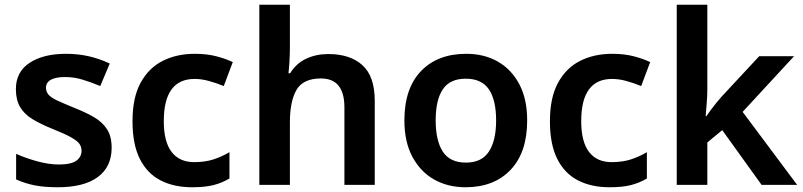

<svg xmlns="http://www.w3.org/2000/svg" viewBox="-20 -780 3386 810"><path d="M451 -157Q451 -76 392.5 -33Q334 10 224 10Q167 10 126.5 2Q86 -6 48 -23V-131Q88 -113 137 -99.5Q186 -86 228 -86Q280 -86 302 -102Q324 -118 324 -144Q324 -160 315.5 -172.5Q307 -185 281 -200Q255 -215 202 -236Q150 -257 116 -278Q82 -299 64.5 -329Q47 -359 47 -404Q47 -477 105 -515Q163 -553 258 -553Q308 -553 353 -543Q398 -533 443 -512L403 -417Q365 -433 328.5 -444Q292 -455 255 -455Q215 -455 194.5 -443.5Q174 -432 174 -410Q174 -394 184 -381.5Q194 -369 220.5 -356.5Q247 -344 296 -324Q344 -305 378.5 -284.5Q413 -264 432 -234Q451 -204 451 -157Z M791 10Q713 10 656.5 -19.5Q600 -49 569.5 -110.5Q539 -172 539 -268Q539 -368 573 -430.5Q607 -493 666 -523Q725 -553 802 -553Q853 -553 893 -542.5Q933 -532 962 -518L924 -417Q892 -430 861 -438.5Q830 -447 801 -447Q671 -447 671 -269Q671 -182 704 -139Q737 -96 799 -96Q845 -96 880.5 -107.5Q916 -119 948 -138V-27Q916 -8 880 1Q844 10 791 10Z M1203 -582Q1203 -549 1201 -518Q1199 -487 1197 -471H1204Q1230 -513 1272 -532.5Q1314 -552 1365 -552Q1457 -552 1509 -505Q1561 -458 1561 -354V0H1433V-327Q1433 -449 1334 -449Q1259 -449 1231 -401Q1203 -353 1203 -264V0H1074V-760H1203Z M2204 -272Q2204 -137 2134 -63.5Q2064 10 1944 10Q1869 10 1811 -23Q1753 -56 1719.5 -119Q1686 -182 1686 -272Q1686 -407 1756 -480Q1826 -553 1947 -553Q2023 -553 2080.5 -520Q2138 -487 2171 -424.5Q2204 -362 2204 -272ZM1818 -272Q1818 -187 1848 -140.5Q1878 -94 1946 -94Q2012 -94 2042.5 -140.5Q2073 -187 2073 -272Q2073 -358 2042.5 -403Q2012 -448 1945 -448Q1878 -448 1848 -403Q1818 -358 1818 -272Z M2552 10Q2474 10 2417.5 -19.5Q2361 -49 2330.5 -110.5Q2300 -172 2300 -268Q2300 -368 2334 -430.5Q2368 -493 2427 -523Q2486 -553 2563 -553Q2614 -553 2654 -542.5Q2694 -532 2723 -518L2685 -417Q2653 -430 2622 -438.5Q2591 -447 2562 -447Q2432 -447 2432 -269Q2432 -182 2465 -139Q2498 -96 2560 -96Q2606 -96 2641.5 -107.5Q2677 -119 2709 -138V-27Q2677 -8 2641 1Q2605 10 2552 10Z M2964 -401Q2964 -375 2961.5 -346Q2959 -317 2957 -290H2960Q2968 -302 2979 -316.5Q2990 -331 3001.5 -345.5Q3013 -360 3024 -372L3183 -543H3330L3113 -308L3343 0H3193L3027 -231L2964 -179V0H2835V-760H2964Z"/></svg>

Font: Noto Sans Sora Sompeng SemiBold
Style: Regular
Weight: 600
Version: Version 2.101